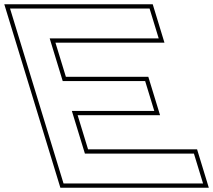

<svg xmlns="http://www.w3.org/2000/svg" viewBox="-225 -810 999 900"><path d="M406.1 -770H476.1L518.9 -630H448.9H7.9L69 -430H374.9H455.4L498.2 -290H417.7H111.8L173 -90H614H684L726.8 50H656.8H142.8H72.8L51.4 -20L-31.2 -290L-74 -430L-156.5 -700L-177.9 -770H-107.9ZM490.9 -790H-204.9L58 70H753.8L698.8 -110H187.8L138.9 -270H525.3L470.2 -450H83.8L34.9 -610H545.9Z"/></svg>

Font: Nordica Plus
Style: NordicaClassicRgExtOpOblOl
Weight: 500
Version: Version 1.01